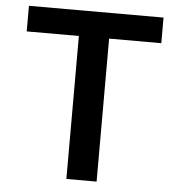

<svg xmlns="http://www.w3.org/2000/svg" viewBox="-52 -776 764 825"><g transform="rotate(5 330.0 -363.5)"><path d="M39.6 -616.7V-727.1H620.1V-616.7H395V0H264.6V-616.7Z"/></g></svg>

Font: Interop SemBd
Style: Regular
Weight: 600
Designer: Rasmus Andersson, Google, Jang Haemin
Foundry: jhaemin
Version: Version 1.007